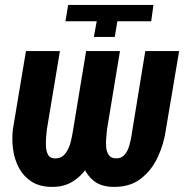

<svg xmlns="http://www.w3.org/2000/svg" viewBox="-20 -731 731 762"><path d="M363.8 -646.5H239.7L250.5 -711.4H588.9L580.1 -646.5H445.8L435.5 -584.5H352.5ZM321.8 -528.3H430.2L377.9 -218.8Q372.6 -177.7 359.1 -136.7Q345.7 -95.7 322.5 -62Q299.3 -28.3 264.4 -8.1Q229.5 12.2 181.2 10.7Q134.8 9.3 103.8 -11.2Q72.8 -31.7 55.2 -64.7Q37.6 -97.7 32 -137.5Q26.4 -177.2 31.2 -218.3L83 -528.3H217.8L166 -217.3Q165 -208 163.3 -189.5Q161.6 -170.9 162.4 -151.1Q163.1 -131.3 170.4 -117.4Q177.7 -103.5 194.3 -102.5Q222.7 -100.6 238.5 -120.8Q254.4 -141.1 261 -169.2Q267.6 -197.3 270.5 -217.8ZM556.6 -528.3H690.9L638.7 -218.8Q630.9 -160.6 606 -107.2Q581.1 -53.7 537.1 -20.5Q493.2 12.7 425.8 10.7Q379.9 8.8 352.5 -12.9Q325.2 -34.7 311.3 -68.8Q297.4 -103 294.4 -142.1Q291.5 -181.2 295.9 -218.3L348.1 -528.3H456.1L404.8 -217.8Q403.8 -206.1 401.9 -187.3Q399.9 -168.5 401.1 -149.4Q402.3 -130.4 410.9 -116.9Q419.4 -103.5 439 -102.5Q459 -101.6 471.4 -113.8Q483.9 -126 490.5 -145.3Q497.1 -164.6 500.5 -184.3Q503.9 -204.1 505.9 -217.8Z"/></svg>

Font: Roboto Condensed
Style: Bold Italic
Weight: 700
Italic angle: -12°
Designer: Christian Robertson
Foundry: Google
Version: Version 3.0